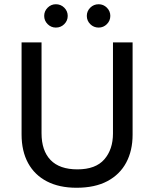

<svg xmlns="http://www.w3.org/2000/svg" viewBox="-20 -875 727 905"><path d="M340.8 10Q259.2 10 201.2 -20Q143.3 -50 112.5 -106.2Q81.7 -162.5 81.7 -241.7V-675H175.8V-246.7Q175.8 -165 218.3 -120.8Q260.8 -76.7 345 -76.7Q430.8 -76.7 471.7 -123.8Q512.5 -170.8 512.5 -245.8V-675H605V-240Q605 -165 575 -108.8Q545 -52.5 486.2 -21.2Q427.5 10 340.8 10ZM445 -745Q421.7 -745 405.4 -761.2Q389.2 -777.5 389.2 -800Q389.2 -822.5 405.4 -838.8Q421.7 -855 445 -855Q467.5 -855 483.8 -838.8Q500 -822.5 500 -800Q500 -777.5 483.8 -761.2Q467.5 -745 445 -745ZM243.3 -745Q220.8 -745 204.6 -761.2Q188.3 -777.5 188.3 -800Q188.3 -822.5 204.6 -838.8Q220.8 -855 243.3 -855Q266.7 -855 282.9 -838.8Q299.2 -822.5 299.2 -800Q299.2 -777.5 282.9 -761.2Q266.7 -745 243.3 -745Z"/></svg>

Font: Funnel Sans Light
Style: Regular
Weight: 400
Version: Version 1.000